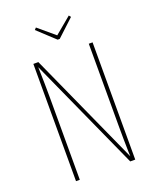

<svg xmlns="http://www.w3.org/2000/svg" viewBox="-157 -956 858 1048"><g transform="rotate(-20 272.0 -431.5)"><path d="M444 0H415L119 -655Q122 -553 122 -477V0H100V-681H129L425 -26Q425 -40 424 -48Q422 -128 422 -205V-681H444ZM372 -863 381 -852 282 -760H270L171 -852L181 -863L276 -783Z"/></g></svg>

Font: Fira Sans Extra Condensed Thin
Style: Regular
Weight: 250
Width: 1
Designer: Carrois Corporate & Edenspiekermann AG
Foundry: Carrois Corporate GbR & Edenspiekermann AG
Version: Version 4.203